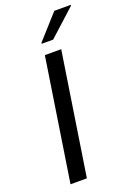

<svg xmlns="http://www.w3.org/2000/svg" viewBox="-167 -953 705 1015"><g transform="rotate(-20 185.5 -445.5)"><path d="M45 0 151 -688H243L137 0ZM156 -750V-755L278 -891H371L370 -886L220 -750Z"/></g></svg>

Font: Azeri Sans
Style: Italic
Weight: 400
Designer: Hector Gatti & Omnibus-Type (original fonts) / Cristiano Sobral (main changes and remastering)
Foundry: Omnibus-Type
Version: Version 0.07;August 21, 2020;FontCreator 13.0.0.2681 64-bit;